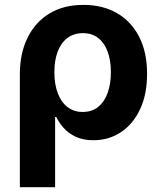

<svg xmlns="http://www.w3.org/2000/svg" viewBox="-20 -573 670 797"><path d="M62.4 204.1V-264.8Q62.4 -350.8 94 -415.6Q125.6 -480.4 184.6 -516.6Q243.5 -552.7 326.5 -552.7Q406 -552.7 465.2 -518.7Q524.4 -484.6 557.5 -420.6Q590.5 -356.5 590.5 -266.7Q590.5 -180.7 561.2 -118.9Q531.9 -57 481.5 -24Q431.1 9.1 368.2 9.1Q323.6 9.1 292.9 -6Q262.3 -21 243.1 -43.2Q223.9 -65.4 213.5 -87.4H208.8V204.1ZM323.4 -108.3Q361.5 -108.3 387.5 -129.3Q413.5 -150.3 426.9 -187.5Q440.3 -224.6 440.3 -273.2Q440.3 -320.9 427.2 -357.5Q414.2 -394 388.4 -414.7Q362.7 -435.4 324.1 -435.4Q286.7 -435.4 260.1 -415.5Q233.5 -395.6 219.6 -359.3Q205.7 -322.9 205.7 -273.2Q205.7 -224.2 219.5 -187Q233.2 -149.7 259.6 -129Q286 -108.3 323.4 -108.3Z"/></svg>

Font: Adwaita Sans
Style: Regular
Weight: 400
Designer: Rasmus Andersson
Foundry: rsms
Version: Version 4.001;git-9221beed3